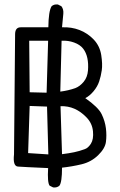

<svg xmlns="http://www.w3.org/2000/svg" viewBox="-20 -777 540 863"><path d="M218.8 65.4 203.1 57.6Q192.4 43.9 196.3 -21.5Q84 -26.4 60.5 -28.3Q37.1 -30.3 43 -83L47.9 -625Q48.8 -654.3 73.2 -654.3H197.3Q198.2 -727.5 211.9 -749Q222.7 -758.8 240.2 -756.8L255.9 -749Q266.6 -735.4 264.6 -714.8L258.8 -654.3Q300.8 -656.2 337.4 -642.1Q374 -627.9 401.4 -599.1Q428.7 -570.3 435.1 -529.3Q441.4 -488.3 437.5 -461.4Q433.6 -434.6 425.8 -411.1Q418 -387.7 400.4 -366.7Q382.8 -345.7 363.3 -335.9Q421.9 -294.9 437 -263.7Q452.1 -232.4 456.1 -200.2Q460 -168 456.1 -138.7Q452.1 -109.4 420.9 -79.1Q389.6 -48.8 346.7 -38.6Q303.7 -28.3 258.8 -23.4Q258.8 42 247.1 57.6Q236.3 67.4 218.8 65.4ZM197.3 -83 191.4 -297.9 113.3 -300.8 106.4 -88.9ZM360.4 -106.4Q376 -111.3 388.7 -131.3Q401.4 -151.4 397.9 -187Q394.5 -222.7 369.1 -249Q343.8 -275.4 314.9 -288.1Q286.1 -300.8 252 -299.8L258.8 -84Q290 -87.9 313.5 -92.8Q336.9 -97.7 360.4 -106.4ZM189.5 -360.4 196.3 -593.8H111.3L113.3 -362.3ZM318.4 -380.9Q338.9 -388.7 356 -409.2Q373 -429.7 375.5 -460.4Q377.9 -491.2 372.6 -516.1Q367.2 -541 353.5 -558.6Q339.8 -576.2 313 -585.9Q286.1 -595.7 256.8 -593.8L251 -365.2Q288.1 -370.1 318.4 -380.9Z"/></svg>

Font: JasonHandwriting2
Style: Regular
Weight: 400
Version: Version 1.05.10